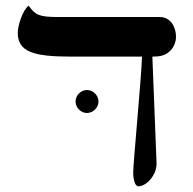

<svg xmlns="http://www.w3.org/2000/svg" viewBox="-20 -637 675 670"><path d="M522.9 -439.9C569.3 -439.9 594.2 -475.1 594.2 -508.8C594.2 -543.5 574.7 -577.6 537.6 -577.6H182.1C114.3 -577.6 102.5 -585.9 80.1 -617.2C59.6 -603 42 -548.3 42 -522.5C42 -456.5 96.7 -439.5 226.1 -439.5H475.6C473.6 -370.1 444.8 -66.9 444.8 -35.2C444.8 -11.2 450.7 13.2 462.9 13.2C488.8 13.2 525.4 -22 526.4 -65.4L511.7 -439.5ZM323.7 -282.7C323.7 -304.2 305.2 -322.8 283.2 -322.8C261.7 -322.8 243.7 -304.2 243.7 -282.7C243.7 -261.7 261.7 -242.7 283.2 -242.7C305.2 -242.7 323.7 -261.7 323.7 -282.7Z"/></svg>

Font: Cardo
Style: Italic
Weight: 400
Designer: David J. Perry
Foundry: David J. Perry
Version: Version 0.99